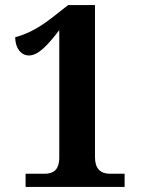

<svg xmlns="http://www.w3.org/2000/svg" viewBox="-20 -738 565 758"><path d="M81 0H472V-52H415C376 -52 355 -73 355 -117V-718H249L184 -667C122 -619 77 -601 40 -591C40 -547 64 -519 94 -519C131 -519 168 -559 214 -619V-117C214 -66 190 -52 155 -52H81Z"/></svg>

Font: Noto Serif SemiCondensed
Style: Bold
Weight: 700
Width: 4
Designer: Monotype Design Team
Foundry: Monotype Imaging Inc.
Version: Version 2.015